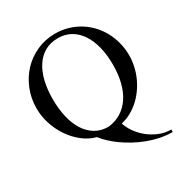

<svg xmlns="http://www.w3.org/2000/svg" viewBox="-205 -847 1148 1211"><g transform="rotate(-30 369.0 -241.5)"><path d="M702.1 212.9Q656.7 212.9 611.8 203.6Q566.9 194.3 524.7 178.2Q482.4 162.1 444.1 141.1Q405.8 120.1 373 96.7Q340.3 73.2 314.7 48.8Q289.1 24.4 272 2Q219.2 -12.2 175.3 -47.1Q131.3 -82 99.6 -129.4Q67.9 -176.8 50 -232.4Q32.2 -288.1 32.2 -344.2Q32.2 -417 57.9 -481Q83.5 -544.9 128.7 -592.8Q173.8 -640.6 235.4 -668.2Q296.9 -695.8 369.1 -695.8Q417 -695.8 460.7 -683.1Q504.4 -670.4 541.7 -647.7Q579.1 -625 609.6 -592.8Q640.1 -560.5 661.4 -521.5Q682.6 -482.4 694.3 -437.5Q706.1 -392.6 706.1 -344.2Q706.1 -305.2 697.5 -266.1Q689 -227.1 672.9 -190.9Q656.7 -154.8 634 -122.8Q611.3 -90.8 582.8 -64.9Q554.2 -39.1 520.8 -20.8Q487.3 -2.4 450.2 5.9Q460.4 39.6 484.4 73.5Q508.3 107.4 541.7 134.3Q575.2 161.1 616.2 178Q657.2 194.8 702.1 194.8ZM369.1 -18.1Q421.4 -24.4 462.2 -49.8Q502.9 -75.2 530.8 -116.9Q558.6 -158.7 573.2 -216.1Q587.9 -273.4 587.9 -344.2Q587.9 -414.1 573.5 -472.4Q559.1 -530.8 531.2 -573Q503.4 -615.2 462.6 -638.7Q421.9 -662.1 369.1 -662.1Q314.9 -662.1 273.9 -638.7Q232.9 -615.2 205.3 -573Q177.7 -530.8 163.8 -472.4Q149.9 -414.1 149.9 -344.2Q149.9 -273.4 163.8 -213.6Q177.7 -153.8 205.3 -110.4Q232.9 -66.9 273.9 -42.5Q314.9 -18.1 369.1 -18.1Z"/></g></svg>

Font: Chandrasa
Style: Regular
Weight: 400
Designer: R.S. Wihananto
Foundry: R.S. Wihananto
Version: Version 2.0.1